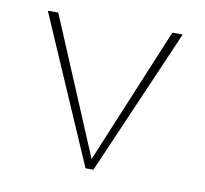

<svg xmlns="http://www.w3.org/2000/svg" viewBox="-55 -467 562 527"><g transform="rotate(10 226.0 -204.0)"><path d="M385 -408H414L237 0H215L38 -408H67L227 -28Z"/></g></svg>

Font: EauTestInfant Extralight
Style: Regular
Weight: 250
Designer: Christian Thalmann (Catharsis Fonts)
Version: Version 0.001;PS 000.001;hotconv 1.0.88;makeotf.lib2.5.64775